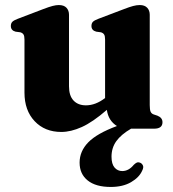

<svg xmlns="http://www.w3.org/2000/svg" viewBox="-20 -510 684 761"><path d="M77 -143V-353Q77 -367.5 73 -373.5Q69 -379.5 60.5 -382L41.5 -384.5Q23 -389.5 23 -407Q23 -417.5 28.8 -423.5Q34.5 -429.5 50.5 -435.5L151.5 -474Q175 -483 188.8 -486.5Q202.5 -490 213 -490Q233.5 -490 243.5 -479.2Q253.5 -468.5 253.5 -451.5V-168Q253.5 -130.5 271.5 -111.5Q289.5 -92.5 320.5 -92.5Q359 -92.5 396.5 -121.5V-353Q396.5 -367.5 392.5 -373.5Q388.5 -379.5 380 -382L361.5 -384.5Q342.5 -389.5 342.5 -407Q342.5 -417.5 348.2 -423.5Q354 -429.5 370 -435.5L471.5 -474Q493.5 -482.5 507.5 -486.2Q521.5 -490 534 -490Q553.5 -490 563.5 -479.2Q573.5 -468.5 573.5 -451.5V-93.5Q573.5 -75 577 -67.2Q580.5 -59.5 589 -56.5L604 -51.5Q624 -43.5 624 -25.5Q624 0 591 0H499.5Q460 23 441 49.5Q422 76 422 111Q422 140 434 154Q446 168 464.5 168Q490 168 510 143.5Q516 137.5 521.5 134.8Q527 132 534 134.5Q541.5 136.5 546 144.8Q550.5 153 543.5 166.5Q532 193 499.5 212Q467 231 419 231Q359.5 231 327.5 205.2Q295.5 179.5 295.5 134.5Q295.5 89.5 329.8 54.2Q364 19 443.5 -10.5Q409.5 -31.5 403.5 -74.5Q347.5 -26 304.2 -6.5Q261 13 223 13Q157.5 13 117.2 -29.8Q77 -72.5 77 -143Z"/></svg>

Font: Fraunces 9pt S000
Style: Bold
Weight: 700
Version: Version 1.000; ttfautohint (v1.8.3)